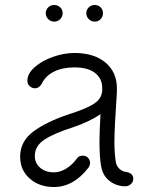

<svg xmlns="http://www.w3.org/2000/svg" viewBox="-20 -730 586 772"><path d="M516 -11Q516 1 506.5 10Q497 19 484 19Q449 19 421.5 -1.5Q394 -22 387 -60Q380 -95 380 -162Q380 -197 384 -271Q341 -241 273 -218Q197 -194 158.5 -168.5Q120 -143 120 -103Q120 -74 141.5 -55.5Q163 -37 197 -37Q221 -37 246 -52Q271 -67 291 -95Q298 -104 313 -104Q326 -104 334 -95.5Q342 -87 342 -75Q342 -64 335 -55Q275 22 197 22Q138 22 99.5 -12Q61 -46 61 -100Q61 -162 114.5 -201.5Q168 -241 258 -271Q319 -290 352.5 -309.5Q386 -329 390 -359Q391 -361 391 -366V-367V-376Q391 -414 362.5 -436.5Q334 -459 279 -459Q231 -459 197 -442Q163 -425 147 -392Q143 -385 136 -380Q129 -375 121 -375Q108 -375 99 -384Q90 -393 90 -405Q90 -434 119.5 -460Q149 -486 193.5 -501.5Q238 -517 279 -517Q358 -517 404 -478.5Q450 -440 450 -375V-360Q440 -215 440 -157Q440 -114 446 -76Q450 -60 461.5 -50Q473 -40 486 -39Q516 -34 516 -11ZM164 -677Q164 -691 174 -700.5Q184 -710 198 -710Q212 -710 222 -700.5Q232 -691 232 -677Q232 -663 222 -653Q212 -643 198 -643Q184 -643 174 -653Q164 -663 164 -677ZM327 -677Q327 -691 337 -700.5Q347 -710 361 -710Q375 -710 384.5 -700.5Q394 -691 394 -677Q394 -663 384.5 -653Q375 -643 361 -643Q347 -643 337 -653Q327 -663 327 -677Z"/></svg>

Font: Tsukimi Rounded
Style: Regular
Weight: 400
Designer: Takashi Funayama
Foundry: Takashi Funayama
Version: Version 1.032; ttfautohint (v1.8.3)